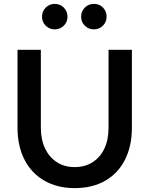

<svg xmlns="http://www.w3.org/2000/svg" viewBox="-20 -956 768 987"><path d="M364 11Q275 11 208.5 -27Q142 -65 106 -135Q70 -205 70 -300V-700H190V-300Q190 -238 211.5 -193Q233 -148 272 -122.5Q311 -97 364 -97Q417 -97 456.5 -122.5Q496 -148 517 -193Q538 -238 538 -300V-700H658V-300Q658 -205 622.5 -135Q587 -65 521 -27Q455 11 364 11ZM261 -805Q234 -805 215 -824Q196 -843 196 -870Q196 -898 215 -917Q234 -936 261 -936Q289 -936 308 -917Q327 -898 327 -870Q327 -843 308 -824Q289 -805 261 -805ZM463 -805Q435 -805 416 -824Q397 -843 397 -870Q397 -898 416 -917Q435 -936 463 -936Q491 -936 509.5 -917Q528 -898 528 -870Q528 -843 509 -824Q490 -805 463 -805Z"/></svg>

Font: Red Hat Text Medium
Style: Regular
Weight: 500
Designer: Pentagram, MCKL
Foundry: Pentagram, MCKL
Version: Version 1.023